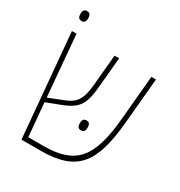

<svg xmlns="http://www.w3.org/2000/svg" viewBox="-167 -823 882 940"><g transform="rotate(30 274.0 -353.0)"><path d="M54 -650C72 -650 76 -663 76 -678C76 -693 72 -706 54 -706C36 -706 32 -693 32 -678C32 -663 36 -650 54 -650ZM90 0H197C404 0 468 -88 490 -330L513 -584H487L464 -330C443 -100 376 -27 197 -27H113L96 -215L179 -247C263 -280 281 -316 290 -420L305 -584H279L263 -409C255 -322 232 -294 175 -272L94 -240L64 -584H38ZM297 -213C297 -198 301 -185 318 -185C338 -185 341 -198 341 -213C341 -228 338 -241 318 -241C302 -241 297 -228 297 -213Z"/></g></svg>

Font: Noto Sans Hebrew Condensed Thin
Style: Regular
Weight: 100
Width: 3
Designer: Monotype Design Team
Foundry: Monotype Imaging Inc.
Version: Version 2.004